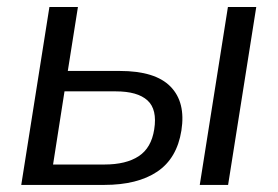

<svg xmlns="http://www.w3.org/2000/svg" viewBox="-20 -522 784 542"><path d="M40 0 119.5 -502.3H200L171.4 -321.7H318.1Q418.3 -321.7 461.4 -277.5Q504.6 -233.4 492.1 -153.6Q479.6 -74.8 423.8 -37.4Q368 0 274.2 0ZM129.8 -57.6H274.9Q336 -57.6 371.6 -81.1Q407.2 -104.5 415.3 -156.6Q424.3 -213.1 396.3 -238.6Q368.3 -264.1 306.8 -264.1H162.1ZM543.9 0 623.4 -502.3H703.4L623.9 0Z"/></svg>

Font: Mulish ExtraLight
Style: Italic
Weight: 200
Italic angle: -9°
Designer: Vernon Adams
Foundry: Vernon Adams
Version: Version 3.603